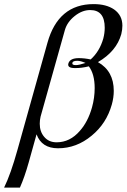

<svg xmlns="http://www.w3.org/2000/svg" viewBox="-83 -687 602 913"><path d="M192.9 18.1Q115.2 18.1 90.8 -48.3L53.2 86.4Q34.2 154.3 11.7 205.1H-63.5Q-31.7 140.1 0 25.9L142.6 -483.4Q193.8 -667.5 362.3 -667.5Q422.4 -667.5 459.5 -642.1Q499 -614.3 499 -564.9Q499 -545.9 493.7 -524.4Q470.7 -442.9 382.8 -391.6Q458 -349.1 458 -254.9Q458 -223.1 448.7 -189.9Q423.3 -99.6 353 -42Q281.2 18.1 192.9 18.1ZM284.7 -397.9Q263.2 -397.9 261.2 -388.2Q258.3 -377 278.3 -377.4Q292.5 -377.4 323.7 -387.7Q300.3 -397.9 284.7 -397.9ZM339.4 -371.6Q304.7 -362.8 272.9 -363.3Q235.8 -363.3 242.2 -385.3Q249.5 -410.6 292 -410.6Q318.8 -410.6 348.1 -404.3Q390.6 -442.4 408.2 -503.9Q415 -529.8 415 -555.2Q415 -639.2 345.7 -639.2Q307.6 -639.2 272 -610.6Q236.3 -582 225.6 -544.4L109.9 -132.3Q106 -115.2 106 -98.6Q106 -61.5 126.5 -37.1Q148.4 -10.3 186 -10.3Q250 -10.3 296.9 -64.9Q335.4 -108.4 354.5 -176.3Q367.2 -222.2 367.2 -268.1Q367.2 -334.5 339.4 -371.6Z"/></svg>

Font: Accordance
Style: Italic
Weight: 400
Italic angle: -11°
Version: Version 1.2 (build January 31, 2020) Miklal Software Solutio